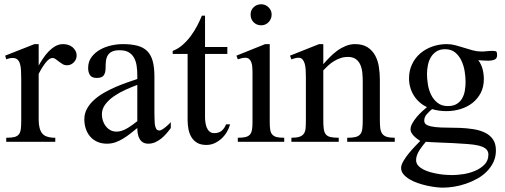

<svg xmlns="http://www.w3.org/2000/svg" viewBox="-20 -655 2334 887"><path d="M334 -397.9Q334 -380.4 320.8 -366.9Q307.6 -353.5 290 -353.5Q277.8 -353.5 269 -358.9Q260.3 -364.3 252.2 -370.4Q244.1 -376.5 237.3 -381.8Q230.5 -387.2 222.2 -387.2Q208 -387.2 190.9 -365.5Q173.8 -343.8 158.7 -313.5V-101.6Q158.7 -59.6 174.6 -39.1Q190.4 -18.6 235.4 -18.6V0H8.8V-18.6Q33.7 -18.6 47.4 -22.2Q61 -25.9 67.9 -35.4Q74.7 -44.9 76.4 -60.5Q78.1 -76.2 78.1 -99.1V-288.1Q78.1 -311 77.1 -329.1Q76.2 -347.2 72.3 -360.1Q68.4 -373 60.5 -380.1Q52.7 -387.2 38.6 -387.2Q24.4 -387.2 8.8 -380.9L3.9 -397.9L139.2 -451.2H158.7V-352.1Q167 -367.2 178.5 -384.5Q189.9 -401.9 204.1 -416.7Q218.3 -431.6 235.1 -441.4Q252 -451.2 271.5 -451.2Q282.7 -451.2 294.4 -447.8Q306.2 -444.3 314.7 -437.3Q323.2 -430.2 328.6 -420.4Q334 -410.6 334 -397.9Z M769 -63.5Q760.3 -51.3 749 -38.3Q737.8 -25.4 724.9 -14.9Q711.9 -4.4 696.8 2.2Q681.6 8.8 665 8.8Q649.9 8.8 639.9 2.4Q629.9 -3.9 624.3 -14.4Q618.7 -24.9 616.5 -37.6Q614.3 -50.3 614.3 -63.5Q598.6 -50.8 582.5 -38.1Q566.4 -25.4 549.3 -14.9Q532.2 -4.4 513.9 2.2Q495.6 8.8 474.1 8.8Q449.2 8.8 429.9 0.2Q410.6 -8.3 397.2 -23.4Q383.8 -38.6 376.7 -59.3Q369.6 -80.1 369.6 -104Q369.6 -130.9 382.1 -153.1Q394.5 -175.3 414.8 -193.6Q435.1 -211.9 461.2 -226.8Q487.3 -241.7 514.6 -253.4Q542 -265.1 567.9 -274.2Q593.8 -283.2 614.3 -290V-307.6Q614.3 -329.6 611.3 -350.3Q608.4 -371.1 599.6 -387.5Q590.8 -403.8 575 -413.3Q559.1 -422.9 532.2 -422.9Q510.3 -422.9 497.6 -416.7Q484.9 -410.6 478 -399.4Q471.2 -388.2 469.5 -373.3Q467.8 -358.4 467.8 -340.8Q467.8 -319.3 459.5 -307.1Q451.2 -294.9 426.8 -294.9Q404.8 -294.9 396 -307.6Q387.2 -320.3 387.2 -340.8Q387.2 -370.6 403.1 -391.6Q418.9 -412.6 442.6 -425.8Q466.3 -439 494.1 -445.1Q522 -451.2 546.9 -451.2Q587.9 -451.2 616.2 -443.4Q644.5 -435.5 661.6 -417.5Q678.7 -399.4 686 -370.8Q693.4 -342.3 693.4 -301.3V-152.3Q693.4 -143.1 693.4 -132.1Q693.4 -121.1 693.8 -110.6Q694.3 -100.1 694.6 -91.1Q694.8 -82 696.3 -75.7Q697.8 -66.9 701.9 -59.6Q706.1 -52.2 716.8 -52.2Q721.7 -52.2 729.5 -56.9Q737.3 -61.5 744.9 -67.9Q752.4 -74.2 759.3 -80.6Q766.1 -86.9 769 -90.8ZM614.3 -262.7Q590.3 -253.9 561.8 -241.2Q533.2 -228.5 508.3 -211.7Q483.4 -194.8 467 -173.6Q450.7 -152.3 450.7 -126.5Q450.7 -111.8 455.1 -97.9Q459.5 -84 468.3 -72.5Q477.1 -61 489.5 -54Q502 -46.9 518.6 -46.9Q531.2 -46.9 543.9 -51.3Q556.6 -55.7 568.8 -63Q581.1 -70.3 592.8 -78.9Q604.5 -87.4 614.3 -95.2Z M1043 -80.6Q1038.1 -62 1027.8 -44.9Q1017.6 -27.8 1003.2 -14.6Q988.8 -1.5 971.2 6.6Q953.6 14.6 933.6 14.6Q907.7 14.6 891.1 4.9Q874.5 -4.9 864.5 -21.2Q854.5 -37.6 850.6 -58.3Q846.7 -79.1 846.7 -101.6V-405.8H777.8V-419.9Q802.7 -429.2 823.2 -447.3Q843.8 -465.3 860.6 -487.8Q877.4 -510.3 890.4 -534.9Q903.3 -559.6 912.6 -582.5H927.2V-438H1030.3V-405.8H927.2V-112.8Q927.2 -102.1 929 -89.4Q930.7 -76.7 935.1 -65.7Q939.5 -54.7 948 -47.4Q956.5 -40 969.7 -40Q991.2 -40 1004.2 -51Q1017.1 -62 1024.4 -80.6Z M1234.9 -587.9Q1234.9 -567.4 1220.9 -552.7Q1207 -538.1 1186.5 -538.1Q1166 -538.1 1151.9 -552Q1137.7 -565.9 1137.7 -587.9Q1137.7 -608.4 1151.9 -621.8Q1166 -635.3 1186.5 -635.3Q1206.1 -635.3 1220.5 -621.3Q1234.9 -607.4 1234.9 -587.9ZM1078.6 0V-18.6Q1100.1 -18.6 1113.5 -21.7Q1127 -24.9 1134.3 -33Q1141.6 -41 1144 -54.7Q1146.5 -68.4 1146.5 -89.4V-323.7Q1146.5 -334.5 1145.5 -345.9Q1144.5 -357.4 1141.1 -366.9Q1137.7 -376.5 1131.1 -382.3Q1124.5 -388.2 1112.8 -388.2Q1105 -388.2 1096.2 -386Q1087.4 -383.8 1078.6 -380.9L1072.3 -397.9L1205.1 -451.2H1226.1V-89.4Q1226.1 -68.4 1228.5 -54.7Q1231 -41 1238.3 -33Q1245.6 -24.9 1258.5 -21.7Q1271.5 -18.6 1293 -18.6V0Z M1584 0V-18.6Q1608.9 -18.6 1623 -22.2Q1637.2 -25.9 1644.5 -35.2Q1651.9 -44.4 1653.8 -60.1Q1655.8 -75.7 1655.8 -99.1V-277.8Q1655.8 -296.4 1654.1 -316.7Q1652.3 -336.9 1645.5 -353.8Q1638.7 -370.6 1624.8 -381.3Q1610.8 -392.1 1586.4 -392.1Q1569.3 -392.1 1553.5 -386.7Q1537.6 -381.3 1523.4 -372.8Q1509.3 -364.3 1496.8 -352.8Q1484.4 -341.3 1473.6 -330.1V-99.1Q1473.6 -76.2 1475.6 -60.5Q1477.5 -44.9 1484.4 -35.4Q1491.2 -25.9 1505.6 -22.2Q1520 -18.6 1544.9 -18.6V0H1326.2V-18.6Q1350.1 -18.6 1363.5 -23.2Q1377 -27.8 1383.8 -37.6Q1390.6 -47.4 1391.8 -62.7Q1393.1 -78.1 1393.1 -99.1V-300.8Q1393.1 -317.4 1392.1 -333Q1391.1 -348.6 1387.7 -360.8Q1384.3 -373 1377.4 -380.6Q1370.6 -388.2 1359.4 -388.2Q1351.1 -388.2 1342.8 -386Q1334.5 -383.8 1326.2 -380.9L1319.8 -397.9L1454.1 -451.2H1473.6V-358.4Q1486.8 -374 1503.2 -390.6Q1519.5 -407.2 1537.8 -420.7Q1556.2 -434.1 1577.1 -442.6Q1598.1 -451.2 1620.1 -451.2Q1655.8 -451.2 1678.2 -436.5Q1700.7 -421.9 1713.4 -398.2Q1726.1 -374.5 1730.5 -345Q1734.9 -315.4 1734.9 -286.1V-99.1Q1734.9 -78.1 1736.8 -62.7Q1738.8 -47.4 1745.6 -37.6Q1752.4 -27.8 1765.9 -23.2Q1779.3 -18.6 1803.7 -18.6V0Z M2276.4 -399.4Q2276.4 -384.3 2264.2 -379.4Q2252 -374.5 2236.3 -374.5Q2223.6 -374.5 2210.9 -375.5Q2198.2 -376.5 2189.5 -377Q2203.6 -358.4 2209.5 -335.4Q2215.3 -312.5 2215.3 -290Q2215.3 -253.4 2200.9 -225.8Q2186.5 -198.2 2162.6 -179.4Q2138.7 -160.6 2107.4 -151.1Q2076.2 -141.6 2042.5 -141.6Q2025.9 -141.6 2009.3 -143.8Q1992.7 -146 1976.1 -150.9Q1963.4 -140.6 1951.7 -127.4Q1939.9 -114.3 1939.9 -97.7Q1939.9 -83 1954.1 -76.7Q1968.3 -70.3 1991.5 -67.9Q2014.6 -65.4 2044.4 -65.4Q2074.2 -65.4 2105.5 -64.2Q2136.7 -63 2166.5 -58.3Q2196.3 -53.7 2219.5 -42.7Q2242.7 -31.7 2256.8 -12Q2271 7.8 2271 40Q2271 69.3 2259.8 93.3Q2248.5 117.2 2229.5 136.7Q2210.4 156.2 2185.3 170.2Q2160.2 184.1 2132.8 193.6Q2105.5 203.1 2077.6 207.5Q2049.8 211.9 2025.4 211.9Q2013.2 211.9 1993.9 209.7Q1974.6 207.5 1953.4 202.9Q1932.1 198.2 1910.6 190.9Q1889.2 183.6 1872.1 173.3Q1855 163.1 1844 150.1Q1833 137.2 1833 120.6Q1833 107.4 1843.5 89.4Q1854 71.3 1868.4 53.7Q1882.8 36.1 1897.7 20.5Q1912.6 4.9 1921.4 -3.9Q1915 -7.8 1907.5 -13.4Q1899.9 -19 1892.8 -26.1Q1885.7 -33.2 1881.1 -41Q1876.5 -48.8 1876.5 -57.1Q1876.5 -70.3 1884.8 -85.2Q1893.1 -100.1 1905 -114.3Q1917 -128.4 1929.9 -140.4Q1942.9 -152.3 1952.6 -160.2Q1933.6 -168.9 1918 -182.9Q1902.3 -196.8 1891.6 -214.1Q1880.9 -231.4 1875.2 -251.5Q1869.6 -271.5 1869.6 -292.5Q1869.6 -329.1 1883.8 -358.6Q1897.9 -388.2 1922.1 -408.7Q1946.3 -429.2 1977.8 -440.2Q2009.3 -451.2 2043.9 -451.2Q2064.9 -451.2 2085 -445.8Q2105 -440.4 2124.5 -434.1Q2144 -427.7 2163.8 -422.4Q2183.6 -417 2204.1 -417Q2216.8 -417 2229.5 -418.5Q2242.2 -419.9 2254.9 -419.9Q2267.6 -419.9 2272 -417.5Q2276.4 -415 2276.4 -399.4ZM2130.9 -276.9Q2130.9 -298.8 2126.7 -325.2Q2122.6 -351.6 2111.8 -374.5Q2101.1 -397.5 2082.8 -412.6Q2064.5 -427.7 2036.1 -427.7Q2012.2 -427.7 1996.1 -417.2Q1980 -406.7 1970.5 -390.6Q1960.9 -374.5 1956.8 -353.8Q1952.6 -333 1952.6 -313.5Q1952.6 -290.5 1956.8 -264.6Q1960.9 -238.8 1971.9 -216.6Q1982.9 -194.3 2001.7 -179.7Q2020.5 -165 2048.8 -165Q2073.7 -165 2089.6 -174.6Q2105.5 -184.1 2114.7 -200Q2124 -215.8 2127.4 -235.8Q2130.9 -255.9 2130.9 -276.9ZM2236.3 58.6Q2236.3 49.3 2232.2 42Q2228 34.7 2221.4 30Q2214.8 25.4 2206.3 22.2Q2197.8 19 2189.5 17.1Q2170.9 12.7 2139.2 10.3Q2107.4 7.8 2072.3 6.1Q2037.1 4.4 2003.4 3.2Q1969.7 2 1947.3 0Q1940.4 7.8 1932.9 17.6Q1925.3 27.3 1918.2 38.3Q1911.1 49.3 1906.7 61Q1902.3 72.8 1902.3 84.5Q1902.3 99.1 1911.9 109.9Q1921.4 120.6 1936.3 128.2Q1951.2 135.7 1970 140.9Q1988.8 146 2007.1 148.9Q2025.4 151.9 2041.7 152.8Q2058.1 153.8 2068.8 153.8Q2090.3 153.8 2119.1 149.7Q2147.9 145.5 2174.1 134.5Q2200.2 123.5 2218.3 105.2Q2236.3 86.9 2236.3 58.6Z"/></svg>

Font: Kitab
Style: Regular
Weight: 400
Designer: SIL International
Foundry: Khaled Hosny
Version: Version 1.000